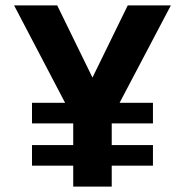

<svg xmlns="http://www.w3.org/2000/svg" viewBox="-20 -688 682 708"><path d="M250 0V-77H98V-153H250V-233H98V-309H220L32 -668H191L321 -402L451 -668H610L421 -309H544V-233H392V-153H544V-77H392V0Z"/></svg>

Font: Celebes
Style: Bold
Weight: 700
Designer: Anugrah Pasau
Foundry: Lafontype
Version: Version 1.000; ttfautohint (v1.8.4)